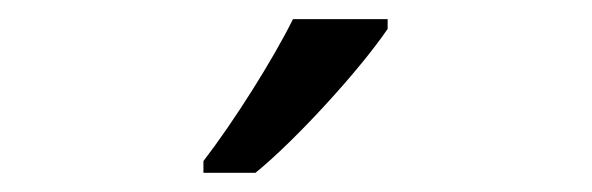

<svg xmlns="http://www.w3.org/2000/svg" viewBox="-20 -786 617 200"><path d="M191.9 -606H246.1C287.6 -639.6 355 -713.4 383.8 -755.9V-766.1H285.2C264.2 -723.6 223.1 -658.7 191.9 -618.2Z"/></svg>

Font: Open Sans
Style: Regular
Weight: 400
Foundry: Ascender Corporation
Version: Version 1.100;PS 001.100;hotconv 1.0.88;makeotf.lib2.5.64775